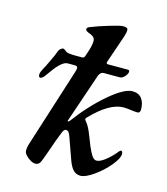

<svg xmlns="http://www.w3.org/2000/svg" viewBox="-108 -792 776 890"><g transform="rotate(15 279.5 -346.5)"><path d="M87 -33Q87 -51 94 -71L213 -445Q217 -459 217 -463Q217 -474 204 -474H169Q141 -474 98 -412Q96 -410 84.5 -393.5Q73 -377 63 -377Q55 -377 55 -390Q55 -398 58 -404L68 -425Q75 -436 80 -448L89 -467Q104 -497 110 -516Q113 -524 120 -529.5Q127 -535 131 -535Q134 -535 139 -532Q144 -529 148 -525Q155 -518 197 -518H226Q236 -518 239 -528L248 -555Q258 -585 258 -605Q258 -624 234 -633Q211 -641 211 -648Q211 -654 214.5 -657.5Q218 -661 230 -665Q257 -676 308 -691.5Q359 -707 373 -707Q383 -707 389.5 -704.5Q396 -702 396 -694Q396 -681 389 -660L344 -529L343 -525Q343 -518 350 -518H446Q454 -518 454 -510Q454 -500 442.5 -487Q431 -474 419 -474H342Q327 -474 319 -455L240 -223L238 -217Q238 -214 240 -214Q242 -214 248 -220Q312 -306 383 -366.5Q454 -427 493 -427Q523 -427 538 -407.5Q553 -388 553 -354Q553 -347 549.5 -342.5Q546 -338 541 -338Q532 -338 523.5 -339Q515 -340 507 -341Q499 -342 490 -343Q481 -344 473 -344Q405 -344 319 -254Q315 -249 314.5 -246Q314 -243 318 -239Q333 -221 343 -198Q353 -175 369 -133Q381 -104 391.5 -88.5Q402 -73 414 -73Q430 -73 453 -90.5Q476 -108 494 -129Q496 -132 502.5 -139.5Q509 -147 513 -147Q517 -147 519 -143Q521 -139 521 -133Q521 -112 491.5 -76.5Q462 -41 423 -13.5Q384 14 360 14Q340 14 326 0Q312 -14 301 -45L265 -146Q260 -161 255 -167.5Q250 -174 241 -174Q231 -174 223 -151Q205 -106 193 -69L174 -17Q168 1 161 7.5Q154 14 143 14Q128 14 107.5 -2.5Q87 -19 87 -33Z"/></g></svg>

Font: EB Garamond SemiBold
Style: Italic
Weight: 600
Italic angle: -17.2°
Designer: Georg Duffner and Octavio Pardo
Foundry: Georg Duffner
Version: Version 1.000